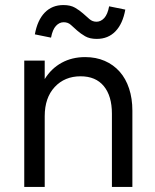

<svg xmlns="http://www.w3.org/2000/svg" viewBox="-20 -740 614 760"><path d="M423 -290Q423 -360 391 -399Q359 -438 299 -438Q236 -438 196.5 -395.5Q157 -353 157 -280V0H76V-500H157V-427Q183 -469 224 -491.5Q265 -514 317 -514Q360 -514 394.5 -499Q429 -484 453.5 -456.5Q478 -429 491 -389.5Q504 -350 504 -302V0H423ZM118 -604Q128 -660 157 -690Q186 -720 231 -720Q259 -720 277 -709.5Q295 -699 308.5 -687Q322 -675 334 -664.5Q346 -654 362 -654Q379 -654 392.5 -668.5Q406 -683 412 -715L476 -702Q466 -646 437 -616Q408 -586 363 -586Q335 -586 317 -596.5Q299 -607 285.5 -619Q272 -631 260.5 -641.5Q249 -652 232 -652Q215 -652 201.5 -637.5Q188 -623 182 -591Z"/></svg>

Font: NT Somic
Style: Regular
Weight: 400
Designer: Ravid Balaliev — lead type designer, mastering
Michael Voronin — secret advisor, marketing
Ivan Kovalenko — best boy
Foundry: NT Type
Version: Version 0.7